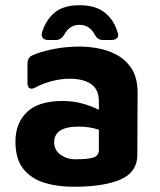

<svg xmlns="http://www.w3.org/2000/svg" viewBox="-20 -699 612 734"><path d="M261 15Q199 15 149 -0.5Q99 -16 69 -53.5Q39 -91 39 -158Q39 -228 83 -270.5Q127 -313 220 -313Q259 -313 295.5 -303Q332 -293 358 -279V-311Q358 -357 328.5 -377.5Q299 -398 246 -398Q213 -398 178.5 -389Q144 -380 116 -365Q102 -357 93.5 -361.5Q85 -366 85 -382V-455Q85 -479 103 -487Q133 -501 182 -511Q231 -521 287 -521Q316 -521 353.5 -514.5Q391 -508 426 -489.5Q461 -471 483.5 -436Q506 -401 506 -344L505 -105Q504 -40 440 -12.5Q376 15 261 15ZM187 -155Q187 -125 211.5 -107.5Q236 -90 266 -90Q317 -90 337.5 -97Q358 -104 358 -125V-203Q322 -215 281 -215Q187 -215 187 -155ZM284 -679Q348 -679 383.5 -648.5Q419 -618 431 -570Q434 -559 426.5 -552.5Q419 -546 405 -546H374Q363 -546 355.5 -551Q348 -556 342 -567Q334 -583 319.5 -593.5Q305 -604 284 -604Q263 -604 248.5 -593.5Q234 -583 226 -567Q213 -546 194 -546H165Q150 -546 143.5 -554Q137 -562 141 -576Q155 -622 188.5 -650.5Q222 -679 284 -679Z"/></svg>

Font: Pitagon Sans
Style: Bold
Weight: 700
Designer: Travis Tran
Foundry: Pitagon
Version: Version 1.001; ttfautohint (v1.8.4.7-5d5b);gftools[0.9.26]